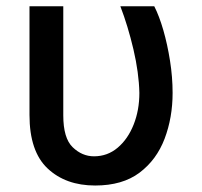

<svg xmlns="http://www.w3.org/2000/svg" viewBox="-20 -565 626 595"><path d="M274.9 9.9Q183.9 9.9 127.7 -42.8Q71.4 -95.5 71.4 -208.8V-545.5H176.1V-207.4Q176.1 -136.7 205.3 -108.7Q234.4 -80.6 271.3 -80.6Q313.2 -80.6 344.8 -107.4Q376.4 -134.2 394.2 -179Q411.9 -223.7 411.9 -277Q410.5 -339.5 393.5 -412.1Q376.4 -484.7 353 -545.5H458.1Q473.4 -515.6 486.2 -471.4Q498.9 -427.2 506.9 -376.6Q514.9 -326 514.9 -277Q514.9 -200.6 490.1 -135.1Q465.2 -69.6 412.3 -29.8Q359.4 9.9 274.9 9.9Z"/></svg>

Font: Linik Sans Medium
Style: Regular
Weight: 500
Designer: Rasmus Andersson (font), Cristiano Sobral (main changes)
Foundry: rsms
Version: Version 3.018;June 1, 2022;FontCreator 14.0.0.2814 64-bit; t